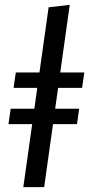

<svg xmlns="http://www.w3.org/2000/svg" viewBox="-20 -769 366 789"><path d="M132.7 -407.8H35.8L44.9 -471.2H326.4L317.4 -407.8ZM112.7 -258.8H14.8L23.9 -322.2H305.4L296.4 -258.8ZM179.8 -739 266.6 -749.1 161.5 0H75.8Z"/></svg>

Font: Fira Sans Variable
Style: Italic
Weight: 397
Italic angle: -8°
Designer: Carrois Corporate & Edenspiekermann AG
Foundry: Carrois Corporate GbR & Edenspiekermann AG
Version: Version 4.202